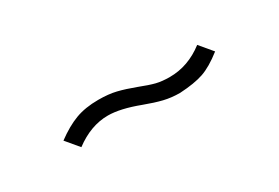

<svg xmlns="http://www.w3.org/2000/svg" viewBox="-7 -497 591 407"><g transform="rotate(-30 288.5 -293.0)"><path d="M209 -330Q234 -330 252.5 -325.5Q271 -321 295 -312Q318 -303 332 -299.5Q346 -296 365 -296Q410 -296 449 -326L475 -295Q447 -273 425 -265.5Q403 -258 367 -256Q346 -256 327.5 -260.5Q309 -265 285 -274Q240 -291 210 -291Q168 -291 128 -261L102 -292Q129 -312 153 -321Q177 -330 209 -330Z"/></g></svg>

Font: Bellota Light
Style: Regular
Weight: 300
Designer: Kemie Guaida
Foundry: Kemie Guaida
Version: Version 4.001